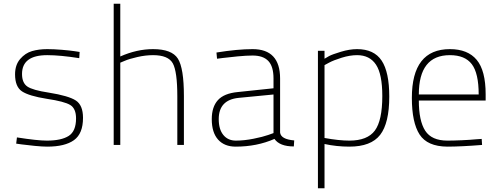

<svg xmlns="http://www.w3.org/2000/svg" viewBox="-20 -770 2655 1020"><path d="M403 -494 401 -461Q299 -477 231 -477Q97 -477 97 -377Q97 -330 125 -310.5Q153 -291 239 -278Q345 -261 383 -236Q421 -211 421 -144Q421 -60 373 -25.5Q325 9 231 9Q206 9 164.5 5Q123 1 94 -3L66 -7L70 -40Q178 -23 229 -23Q306 -23 345 -48Q384 -73 384 -141Q384 -193 353.5 -212Q323 -231 229 -245Q134 -260 97 -284.5Q60 -309 60 -375Q60 -425 87 -456.5Q114 -488 150 -498.5Q186 -509 231 -509Q265 -509 308 -505.5Q351 -502 377 -498Z M619 0H584V-750H619V-470Q707 -509 793 -509Q893 -509 925 -458.5Q957 -408 957 -260V0H922V-258Q922 -390 898 -433.5Q874 -477 793 -477Q753 -477 709.5 -467Q666 -457 643 -447L619 -437Z M1468 -353V-66Q1472 -30 1543 -24L1541 8Q1466 8 1438 -32Q1345 9 1232 9Q1172 9 1138.5 -28.5Q1105 -66 1105 -137Q1105 -202 1137.5 -238Q1170 -274 1243 -281L1433 -301V-353Q1433 -417 1405.5 -446Q1378 -475 1322 -475Q1290 -475 1242.5 -470.5Q1195 -466 1164 -462L1133 -458L1130 -491Q1242 -509 1322 -509Q1468 -509 1468 -353ZM1433 -268 1247 -250Q1142 -239 1142 -137Q1142 -83 1166.5 -53Q1191 -23 1233 -23Q1277 -23 1327 -33Q1377 -43 1405 -53L1433 -63Z M1669 230V-500H1704V-458Q1713 -464 1729 -472.5Q1745 -481 1791 -495Q1837 -509 1877 -509Q1967 -509 2007.5 -448Q2048 -387 2048 -257Q2048 -116 1999.5 -53.5Q1951 9 1836 9Q1768 9 1704 -5V230ZM1877 -477Q1839 -477 1795.5 -463.5Q1752 -450 1728 -437L1704 -424V-37Q1781 -23 1836 -23Q1932 -23 1971.5 -76.5Q2011 -130 2011 -260Q2011 -376 1977.5 -426.5Q1944 -477 1877 -477Z M2357 -23Q2388 -23 2433.5 -25Q2479 -27 2509 -30L2539 -32L2541 0Q2429 9 2356 9Q2250 8 2209 -55.5Q2168 -119 2168 -250Q2168 -509 2370 -509Q2465 -509 2512.5 -452Q2560 -395 2560 -269V-236H2205Q2205 -128 2239 -75.5Q2273 -23 2357 -23ZM2205 -268H2523Q2523 -381 2486.5 -429Q2450 -477 2370 -477Q2205 -477 2205 -268Z"/></svg>

Font: TitilliumText22L Th
Style: Thin
Weight: 100
Designer: Campivisivi
Foundry: Campivisivi
Version: 1.000